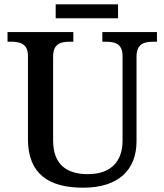

<svg xmlns="http://www.w3.org/2000/svg" viewBox="-20 -863 765 893"><path d="M239 -778H529V-843H239ZM367 10C531 10 615 -73 615 -206V-599C615 -660 651 -669 694 -669H710V-714H456V-669H472C514 -669 550 -660 550 -603V-208C550 -114 497 -53 389 -53C293 -53 227 -95 227 -210V-599C227 -660 262 -669 306 -669H321V-714H15V-669H31C73 -669 110 -660 110 -603V-216C110 -53 208 10 367 10Z"/></svg>

Font: Noto Serif Devanagari Medium
Style: Regular
Weight: 500
Designer: Universal Thirst, Indian Type Foundry and the Monotype Design Team
Foundry: Monotype Imaging Inc.
Version: Version 2.004